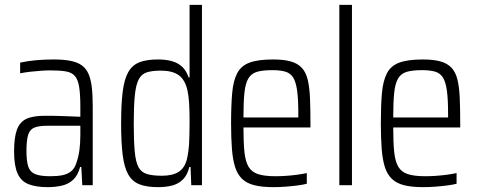

<svg xmlns="http://www.w3.org/2000/svg" viewBox="-20 -763 1967 791"><path d="M176 8Q129 8 98 -4Q67 -16 52.5 -48Q38 -80 38 -139Q38 -196 49.5 -228Q61 -260 88 -273Q115 -286 164 -286Q176 -286 194 -286Q212 -286 232.5 -285Q253 -284 273 -283.5Q293 -283 311 -282V-323Q311 -375 306 -405.5Q301 -436 288 -450.5Q275 -465 250.5 -469Q226 -473 187 -473Q171 -473 149 -471.5Q127 -470 105 -467.5Q83 -465 63 -461V-505Q95 -512 129.5 -515Q164 -518 202 -518Q242 -518 270 -512.5Q298 -507 316 -494.5Q334 -482 344 -460Q354 -438 358 -405Q362 -372 362 -327V0H319L315 -75H310Q301 -41 282 -23Q263 -5 236 1.5Q209 8 176 8ZM187 -37Q216 -37 236.5 -41Q257 -45 272 -56.5Q287 -68 294 -90Q303 -115 307 -143Q311 -171 311 -207V-245H177Q141 -245 122 -237.5Q103 -230 96 -207.5Q89 -185 89 -141Q89 -99 96.5 -76.5Q104 -54 125.5 -45.5Q147 -37 187 -37Z M631 8Q585 8 555 -3.5Q525 -15 508.5 -44Q492 -73 485.5 -124Q479 -175 479 -255Q479 -334 485.5 -385.5Q492 -437 508.5 -466Q525 -495 554.5 -506.5Q584 -518 631 -518Q665 -518 690 -510.5Q715 -503 731.5 -487Q748 -471 757 -444H761V-743H812V0H768L765 -75H760Q752 -42 734 -24Q716 -6 690.5 1Q665 8 631 8ZM647 -39Q691 -39 716 -55Q741 -71 750 -107Q757 -137 759 -171.5Q761 -206 761 -266Q761 -308 759 -339.5Q757 -371 752 -392Q742 -435 716 -453.5Q690 -472 643 -472Q607 -472 585 -465Q563 -458 551.5 -436Q540 -414 535.5 -370.5Q531 -327 531 -255Q531 -183 535 -139.5Q539 -96 550.5 -74.5Q562 -53 585.5 -46Q609 -39 647 -39Z M1106 8Q1059 8 1027.5 0Q996 -8 977 -26.5Q958 -45 948.5 -75Q939 -105 935.5 -149.5Q932 -194 932 -254Q932 -329 936.5 -379.5Q941 -430 957 -461Q973 -492 1008 -505Q1043 -518 1105 -518Q1149 -518 1177.5 -510Q1206 -502 1223 -484Q1240 -466 1247.5 -435.5Q1255 -405 1257 -360.5Q1259 -316 1259 -256V-238H983Q983 -176 987 -137Q991 -98 1004 -76Q1017 -54 1043.5 -45.5Q1070 -37 1115 -37Q1135 -37 1157.5 -38.5Q1180 -40 1203 -43Q1226 -46 1244 -50V-6Q1229 -2 1206 1Q1183 4 1157 6Q1131 8 1106 8ZM1209 -259V-294Q1209 -355 1204 -390.5Q1199 -426 1187.5 -444Q1176 -462 1155 -468Q1134 -474 1102 -474Q1062 -474 1038.5 -467Q1015 -460 1003 -439.5Q991 -419 987 -381Q983 -343 983 -279H1228Z M1378 0V-743H1430V0Z M1723 8Q1676 8 1644.5 0Q1613 -8 1594 -26.5Q1575 -45 1565.5 -75Q1556 -105 1552.5 -149.5Q1549 -194 1549 -254Q1549 -329 1553.5 -379.5Q1558 -430 1574 -461Q1590 -492 1625 -505Q1660 -518 1722 -518Q1766 -518 1794.5 -510Q1823 -502 1840 -484Q1857 -466 1864.5 -435.5Q1872 -405 1874 -360.5Q1876 -316 1876 -256V-238H1600Q1600 -176 1604 -137Q1608 -98 1621 -76Q1634 -54 1660.5 -45.5Q1687 -37 1732 -37Q1752 -37 1774.5 -38.5Q1797 -40 1820 -43Q1843 -46 1861 -50V-6Q1846 -2 1823 1Q1800 4 1774 6Q1748 8 1723 8ZM1826 -259V-294Q1826 -355 1821 -390.5Q1816 -426 1804.5 -444Q1793 -462 1772 -468Q1751 -474 1719 -474Q1679 -474 1655.5 -467Q1632 -460 1620 -439.5Q1608 -419 1604 -381Q1600 -343 1600 -279H1845Z"/></svg>

Font: Saira Condensed Light
Style: Regular
Weight: 300
Width: 3
Designer: Hector Gatti with collaboration of the Omnibus-Type team
Foundry: Omnibus-Type
Version: Version 1.101